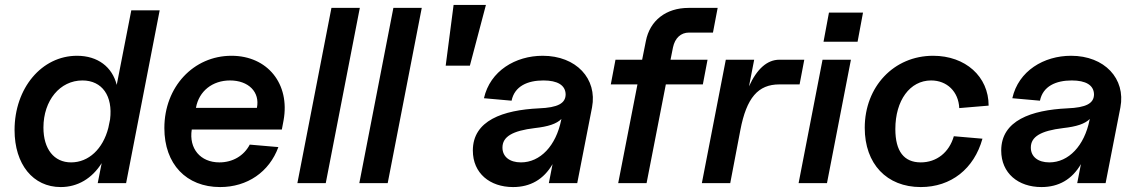

<svg xmlns="http://www.w3.org/2000/svg" viewBox="-20 -742 4604 778"><path d="M226 16C295 16 353 -19 392 -81L376 0H491L627 -700H512L453 -398C435 -470 377 -516 292 -516C149 -516 39 -385 39 -215C39 -76 114 16 226 16ZM268 -84C199 -84 156 -138 156 -225C156 -335 223 -416 314 -416C394 -416 438 -353 426 -258L419 -224C397 -138 339 -84 268 -84Z M872 16C982 16 1071 -45 1108 -146L992 -156C968 -110 922 -84 869 -84C792 -84 745 -140 757 -217H1122L1129 -254C1156 -402 1064 -516 918 -516C764 -516 646 -390 646 -223C646 -77 735 16 872 16ZM1021 -305H774C786 -373 841 -416 912 -416C987 -416 1034 -369 1021 -305Z M1185 0H1300L1438 -710H1323Z M1436 0H1551L1689 -710H1574Z M1786 -476H1884L1949 -722H1818Z M2059 16C2129 16 2183 -15 2219 -77L2204 0H2319L2379 -307C2401 -423 2315 -516 2179 -516C2069 -516 1966 -455 1941 -344L2053 -334C2065 -393 2118 -416 2182 -416C2239 -416 2271 -397 2272 -360C2272 -323 2240 -306 2164 -303C2018 -296 1896 -254 1896 -132C1896 -40 1965 16 2059 16ZM2091 -84C2045 -84 2016 -107 2016 -144C2016 -188 2056 -212 2147 -223C2201 -229 2235 -240 2255 -260L2254 -256C2233 -151 2169 -84 2091 -84Z M2597 -575 2582 -500H2474L2455 -400H2563L2485 0H2600L2678 -400H2828L2847 -500H2697L2707 -550C2715 -588 2739 -610 2772 -610H2869L2888 -710H2770C2679 -710 2613 -659 2597 -575Z M2824 0H2939L2980 -215C3005 -346 3052 -400 3138 -400H3220L3239 -500H3138C3089 -500 3047 -463 3015 -392L3036 -500H2921Z M3216 0H3331L3428 -500H3313ZM3317 -573H3455L3477 -691H3339Z M3711 16C3834 16 3927 -58 3961 -180L3845 -190C3826 -124 3775 -84 3711 -84C3643 -84 3608 -129 3608 -219C3608 -335 3667 -416 3753 -416C3817 -416 3864 -371 3867 -304L3986 -314C3986 -432 3892 -516 3761 -516C3602 -516 3484 -391 3484 -224C3484 -78 3573 16 3711 16Z M4200 16C4270 16 4324 -15 4360 -77L4345 0H4460L4520 -307C4542 -423 4456 -516 4320 -516C4210 -516 4107 -455 4082 -344L4194 -334C4206 -393 4259 -416 4323 -416C4380 -416 4412 -397 4413 -360C4413 -323 4381 -306 4305 -303C4159 -296 4037 -254 4037 -132C4037 -40 4106 16 4200 16ZM4232 -84C4186 -84 4157 -107 4157 -144C4157 -188 4197 -212 4288 -223C4342 -229 4376 -240 4396 -260L4395 -256C4374 -151 4310 -84 4232 -84Z"/></svg>

Font: Uncut Sans Semibold Italic
Style: Regular
Weight: 600
Italic angle: -11°
Designer: Kasper Nordkvist
Foundry: UNCUT.wtf
Version: Version 1.304;Glyphs 3.2 (3246)